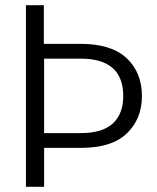

<svg xmlns="http://www.w3.org/2000/svg" viewBox="-20 -720 604 740"><path d="M527 -350C527 -350 527 -350 527 -350C527 -411 507 -459 468 -496C428 -533 369 -551 291 -551C291 -551 149 -551 149 -551C149 -551 149 -700 149 -700C149 -700 80 -700 80 -700C80 -700 80 0 80 0C80 0 150 0 150 0C150 0 150 -150 150 -150C150 -150 291 -150 291 -150C291 -150 291 -150 291 -150C370 -150 429 -168 468 -205C507 -242 527 -290 527 -350ZM291 -207C291 -207 150 -207 150 -207C150 -207 150 -494 150 -494C150 -494 291 -494 291 -494C291 -494 291 -494 291 -494C400 -494 455 -446 455 -350C455 -350 455 -350 455 -350C455 -305 442 -270 416 -245C389 -220 348 -207 291 -207Z"/></svg>

Font: wox.body
Style: Regular
Weight: 500
Designer: Ninad Kale (Devanagari), Jonny Pinhorn (Latin)
Foundry: Indian Type Foundry
Version: ""